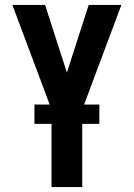

<svg xmlns="http://www.w3.org/2000/svg" viewBox="-20 -755 540 775"><path d="M188 0V-313L30 -735H162L250 -462L338 -735H470L312 -313V0ZM119 -255V-333H381V-255Z"/></svg>

Font: Iosevka Extrabold
Style: Regular
Weight: 800
Monospace: yes
Designer: Belleve Invis
Foundry: Belleve Invis
Version: Version 32.5.0; ttfautohint (v1.8.4)